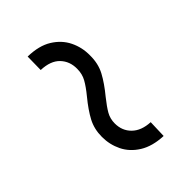

<svg xmlns="http://www.w3.org/2000/svg" viewBox="8 -590 605 605"><g transform="rotate(45 310.5 -287.5)"><path d="M70.3 -223.1Q71.3 -272.5 90.6 -303.7Q109.9 -335 140.6 -350.1Q171.4 -365.2 206.5 -364.7Q243.2 -365.2 272 -349.9Q300.8 -334.5 334 -307.1Q358.4 -287.6 375.5 -277.8Q392.6 -268.1 413.6 -268.1Q446.3 -268.1 467.5 -289.8Q488.8 -311.5 490.7 -351.1L550.3 -349.1Q548.3 -301.3 528.8 -270Q509.3 -238.8 479.2 -224.1Q449.2 -209.5 415 -209.5Q380.4 -209.5 352.5 -224.1Q324.7 -238.8 291.5 -266.1Q267.1 -286.1 249 -296.1Q231 -306.2 208 -306.2Q174.8 -306.6 152.8 -285.6Q130.9 -264.6 129.4 -222.2Z"/></g></svg>

Font: Inter Tight Light
Style: Regular
Weight: 300
Designer: Rasmus Andersson
Foundry: rsms
Version: Version 3.004